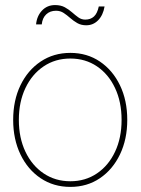

<svg xmlns="http://www.w3.org/2000/svg" viewBox="-20 -733 557 761"><path d="M258.8 7.8Q192.4 7.8 141.1 -26.6Q89.8 -61 61 -121.1Q32.2 -181.2 32.2 -257.8Q32.2 -335 61 -394.8Q89.8 -454.6 141.1 -489Q192.4 -523.4 258.8 -523.4Q325.2 -523.4 376 -489Q426.8 -454.6 455.6 -394.8Q484.4 -335 484.4 -257.8Q484.4 -181.2 455.6 -121.1Q426.8 -61 376 -26.6Q325.2 7.8 258.8 7.8ZM258.8 -14.6Q318.4 -14.6 364.3 -45.7Q410.2 -76.7 436 -131.6Q461.9 -186.5 461.9 -257.8Q461.9 -329.1 436 -384Q410.2 -439 364.3 -470Q318.4 -501 258.8 -501Q199.2 -501 153.1 -470Q106.9 -439 80.8 -384Q54.7 -329.1 54.7 -257.8Q54.7 -186.5 80.8 -131.6Q106.9 -76.7 153.1 -45.7Q199.2 -14.6 258.8 -14.6ZM321.8 -632.8Q301.3 -632.8 286.1 -641.6Q271 -650.4 258.3 -661.6Q245.6 -672.9 232.4 -681.6Q219.2 -690.4 202.1 -690.4Q178.2 -690.4 163.1 -676Q147.9 -661.6 145.5 -636.2H123Q126 -669.4 146.5 -691.2Q167 -712.9 198.2 -712.9Q221.2 -712.9 237.1 -704.1Q252.9 -695.3 265.6 -684.1Q278.3 -672.9 290.5 -664.1Q302.7 -655.3 317.9 -655.3Q338.9 -655.3 352.3 -667.5Q365.7 -679.7 371.6 -707.5H394.5Q388.7 -672.9 369.1 -652.8Q349.6 -632.8 321.8 -632.8Z"/></svg>

Font: Inter Display Thin
Style: Regular
Weight: 100
Designer: Rasmus Andersson
Foundry: rsms
Version: Version 4.000;git-a52131595